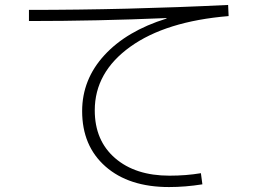

<svg xmlns="http://www.w3.org/2000/svg" viewBox="-20 -727 1040 776"><path d="M312 -278Q312 -406 402 -504Q492 -602 653 -652V-654Q372 -642 97 -642V-687Q491 -687 902 -707L904 -662Q650 -641 506.5 -538Q363 -435 363 -281Q363 -159 445 -88Q527 -17 665 -17Q732 -17 792 -27L798 18Q729 29 663 29Q501 29 406.5 -54Q312 -137 312 -278Z"/></svg>

Font: M PLUS 1p Light
Style: Regular
Weight: 300
Version: Version 1.061